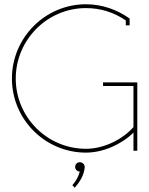

<svg xmlns="http://www.w3.org/2000/svg" viewBox="-20 -708 700 902"><path d="M607 -304V-111C554 -51 466 -9 384 -9C202 -9 54 -157 54 -339C54 -521 202 -670 384 -670C454 -670 517 -649 571 -612V-589H589V-621L586 -623C529 -663 459 -688 384 -688C192 -688 36 -531 36 -339C36 -147 192 9 384 9C465 9 551 -30 607 -85V0H625V-321H464V-304ZM333 76C333 88 343 98 355 98C348 123 336 144 320 162L331 174C354 148 374 117 378 79V76C378 64 367 54 355 54C343 54 333 64 333 76Z"/></svg>

Font: Rawengulk
Style: Light
Weight: 300
Version: Version 0.9